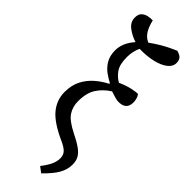

<svg xmlns="http://www.w3.org/2000/svg" viewBox="-331 -816 1039 1039"><g transform="rotate(45 188.5 -297.0)"><path d="M275 209 243 185Q272 147 281.5 123Q291 99 291 79Q291 52 275 36.5Q259 21 227 7Q132 -36 93 -82.5Q54 -129 53 -190Q53 -244 73 -282.5Q93 -321 125 -348.5Q157 -376 193 -394V-399Q173 -409 148 -426.5Q123 -444 105 -473Q87 -502 87 -545Q87 -571 98 -598.5Q109 -626 134 -654Q98 -665 67.5 -688Q37 -711 37 -745Q37 -771 50 -783.5Q63 -796 82 -800Q101 -804 117 -803Q125 -766 141 -739.5Q157 -713 185 -701Q212 -721 247 -741.5Q282 -762 327 -781Q352 -774 361.5 -762.5Q371 -751 371 -731Q371 -704 345.5 -684Q320 -664 276 -653.5Q232 -643 175 -644Q168 -628 163 -608.5Q158 -589 158 -564Q158 -509 177 -480.5Q196 -452 226 -435Q264 -452 296 -459Q328 -466 342 -465Q351 -453 354 -439.5Q357 -426 357 -415Q357 -358 294 -360Q286 -360 268 -365Q250 -370 233 -376Q191 -350 165.5 -311Q140 -272 140 -209Q140 -167 160.5 -134.5Q181 -102 247 -69Q290 -48 315 -30Q340 -12 351 7.5Q362 27 362 56Q362 93 342 128.5Q322 164 275 209Z"/></g></svg>

Font: Noto Serif ExtraCondensed
Style: Regular
Weight: 400
Width: 2
Designer: Monotype Design Team
Foundry: Monotype Imaging Inc.
Version: Version 2.015